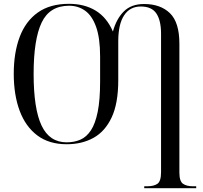

<svg xmlns="http://www.w3.org/2000/svg" viewBox="-20 -745 1065 1005"><path d="M735 240V230H751Q785 230 804 217Q823 204 823 156V-568Q823 -638 798.5 -674.5Q774 -711 717 -711Q660 -711 629.5 -664.5Q599 -618 599 -529V-325Q599 -204 564.5 -130.5Q530 -57 469.5 -23.5Q409 10 329 10Q237 10 175.5 -36Q114 -82 83 -165Q52 -248 52 -359Q52 -469 83 -551.5Q114 -634 178 -679.5Q242 -725 341 -725Q422 -725 480.5 -689.5Q539 -654 571 -580Q589 -646 628 -685Q667 -724 734 -724Q820 -724 869.5 -676Q919 -628 919 -516V158Q919 204 938 217Q957 230 989 230H1007V240ZM329 0Q369 0 401 -14Q433 -28 456 -63Q479 -98 491.5 -160Q504 -222 504 -318V-449Q504 -546 483 -604.5Q462 -663 425.5 -689Q389 -715 342 -715Q240 -715 198 -627Q156 -539 156 -358Q156 -176 197.5 -88Q239 0 329 0Z"/></svg>

Font: Noto Serif Display SemiCondensed
Style: Regular
Weight: 400
Width: 4
Designer: Monotype Design Team
Foundry: Monotype Imaging Inc.
Version: Version 2.009